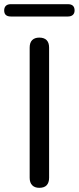

<svg xmlns="http://www.w3.org/2000/svg" viewBox="-57 -892 377 919"><path d="M131 7Q109 7 97 -5.5Q85 -18 85 -41V-664Q85 -688 97 -700Q109 -712 131 -712Q154 -712 166 -700Q178 -688 178 -664V-41Q178 -18 166.5 -5.5Q155 7 131 7ZM-5 -813Q-37 -813 -37 -842Q-37 -856 -29 -864Q-21 -872 -5 -872H268Q300 -872 300 -842Q300 -828 291.5 -820.5Q283 -813 268 -813Z"/></svg>

Font: Nunito Medium
Style: Regular
Weight: 500
Designer: Vernon Adams
Foundry: Vernon Adams
Version: Version 3.601